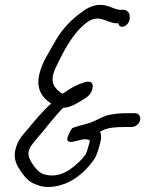

<svg xmlns="http://www.w3.org/2000/svg" viewBox="-20 -723 588 777"><path d="M187 -304C153 -274 118 -232 93 -201C70 -175 51 -155 42 -116C33 -79 50 -50 64 -30C79 -9 97 16 130 25C157 38 199 35 229 25C272 13 314 -19 343 -55C362 -78 370 -88 381 -128C390 -157 392 -174 385 -190L394 -194V-195C416 -206 446 -209 483 -209H512C529 -209 544 -222 547 -237C550 -252 542 -265 525 -265H496C468 -265 445 -263 422 -258C400 -254 378 -240 359 -232H358C333 -220 302 -216 273 -205C264 -194 258 -180 254 -169C246 -142 272 -148 287 -152C302 -156 316 -161 331 -159C346 -156 346 -159 337 -128C328 -96 329 -102 313 -81C276 -42 222 4 154 -19C138 -25 123 -42 112 -59C102 -73 92 -92 96 -110C98 -119 102 -126 105 -132C111 -140 122 -154 134 -168C169 -208 204 -256 236 -287C268 -287 301 -311 321 -323C329 -328 345 -337 352 -357C359 -377 355 -390 342 -392C332 -394 322 -390 311 -386C283 -377 260 -362 234 -344C232 -345 230 -345 227 -347C206 -363 186 -381 195 -420C199 -438 207 -453 216 -471C238 -518 269 -571 302 -606C329 -633 357 -659 400 -643H401C414 -639 436 -627 456 -629H459C464 -599 509 -620 505 -656C504 -679 488 -686 466 -683L450 -686C432 -692 418 -701 392 -703C362 -705 333 -692 311 -674C274 -648 234 -609 207 -562C199 -547 190 -534 185 -524L164 -487C153 -466 145 -447 139 -422C125 -362 152 -326 187 -304Z"/></svg>

Font: Stray Cat
Style: BdCnObl
Weight: 700
Version: Version 1.0